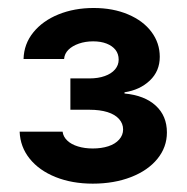

<svg xmlns="http://www.w3.org/2000/svg" viewBox="-20 -803 463 476"><path d="M28.7 -476.5H135.2Q136.8 -463.9 146.8 -454.5Q156.7 -445 173.2 -440Q189.6 -434.9 210 -434.9Q231.4 -434.9 248.5 -440.4Q265.7 -446 275.4 -457Q285.2 -468 285.2 -482.1Q285.2 -496.6 275.2 -507.9Q265.2 -519.2 246.4 -525.1Q227.6 -530.9 201.9 -530.9H154.5V-608.6H201.9Q223.4 -608.6 239.8 -614.5Q256.2 -620.3 265.2 -630.9Q274.2 -641.5 274.2 -655.1Q274.2 -669.2 266.4 -679.3Q258.5 -689.3 244.3 -694.9Q230 -700.5 211 -700.5Q191.8 -700.5 175.6 -694.9Q159.4 -689.3 149.6 -679.6Q139.9 -669.9 138.9 -656.8H38.4Q39.4 -694.1 62.6 -722.7Q85.8 -751.4 125 -767.3Q164.3 -783.2 212.1 -783.2Q260.3 -783.2 297.8 -767.2Q335.2 -751.3 355.6 -723.8Q376.1 -696.3 376.1 -662.1Q376.1 -626.6 351.4 -603.3Q326.7 -579.9 288.7 -574.2V-571.2Q338.5 -566.5 366.1 -541.1Q393.8 -515.7 393.8 -474.6Q393.8 -438.2 370.3 -409.3Q346.9 -380.4 304.8 -364Q262.7 -347.7 210 -347.7Q158.7 -347.7 117.9 -364Q77 -380.4 53.6 -409.6Q30.2 -438.7 28.7 -476.5Z"/></svg>

Font: WEMIX Pretendard Variable
Style: Regular
Weight: 400
Designer: Base glyphs from Inter by Rasmus Andersson; Hangeul glyphs from Noto Sans CJK(Source Han Sans) by Jang Soo-young and Kan
Foundry: Kil Hyung-jin
Version: Version 1.000;Glyphs 3.2 (3208)